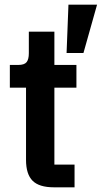

<svg xmlns="http://www.w3.org/2000/svg" viewBox="-20 -799 434 819"><path d="M210 0Q147 0 119 -28Q91 -56 91 -117V-425H22V-522H58Q84 -522 93.5 -534Q103 -546 103 -572V-664H212V-522H306V-425H212V-97H298V0ZM336 -573H264L272 -779H394Z"/></svg>

Font: IBM Plex Sans Cond SmBld
Style: Regular
Weight: 600
Width: 3
Designer: Mike Abbink, Paul van der Laan, Pieter van Rosmalen
Foundry: Bold Monday
Version: Version 1.3